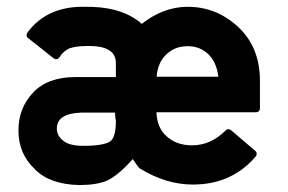

<svg xmlns="http://www.w3.org/2000/svg" viewBox="-20 -531 839 559"><path d="M736.8 -215.8Q736.8 -210.4 733.4 -207.3Q730 -204.1 725.1 -204.1H435.5Q436.5 -180.7 443.8 -163.6Q451.2 -146.5 464.4 -134.8Q493.2 -107.9 539.1 -107.9Q593.8 -107.9 637.2 -151.4Q640.1 -154.8 644.5 -154.8Q648.9 -154.8 652.8 -151.9L723.1 -91.8Q727.1 -88.4 727.3 -83.7Q727.5 -79.1 724.6 -75.7Q705.6 -53.2 684.1 -37.6Q662.6 -22 639.4 -12.2Q616.2 -2.4 591.3 2Q566.4 6.3 541 6.3Q462.4 6.3 385.7 -41.5Q383.3 -44.4 381.6 -46.6Q379.9 -48.8 377.9 -51.5Q376 -54.2 373.3 -57.9Q370.6 -61.5 366.7 -67.9Q341.3 -40 323.2 -25.6Q305.2 -11.2 291 -4.9H291.5Q260.3 7.8 210.9 7.8Q125 5.9 81.5 -38.1H82Q33.7 -82.5 33.7 -151.4Q33.7 -215.8 75.7 -260.7Q117.7 -306.2 198.2 -306.6H317.4V-346.2Q318.4 -399.4 232.4 -397Q202.1 -397 181.6 -390.1Q173.3 -386.2 165.8 -379.6Q158.2 -373 153.8 -365.2Q151.4 -360.4 146 -359.1Q140.6 -357.9 136.2 -361.3L61.5 -420.4Q57.6 -422.9 57.4 -427.7Q57.1 -432.6 60.1 -436.5Q117.2 -513.7 228 -511.2Q273.9 -511.7 310.5 -502.9Q347.2 -494.1 376 -474.6Q380.4 -471.7 384.5 -468.5Q388.7 -465.3 392.6 -461.4Q456.1 -511.2 526.4 -511.2Q610.4 -511.2 673.3 -452.6Q736.8 -393.6 736.8 -295.9ZM300.3 -119.1Q317.4 -130.4 317.4 -178.7Q316.9 -182.6 316.4 -185.1Q315.9 -187.5 315.7 -189.9Q315.4 -192.4 315.2 -195.3Q314.9 -198.2 314.9 -203.1H216.3Q145 -200.7 145.5 -156.2Q145.5 -136.7 162.6 -122.6Q180.2 -106.4 222.7 -106.4Q280.3 -106.4 300.8 -119.1ZM615.7 -307.6Q610.4 -350.6 586.2 -373.5Q562 -396.5 526.4 -396.5Q487.3 -396.5 462.4 -370.6Q439.5 -348.6 436 -307.6Z"/></svg>

Font: Alte DIN 1451 Mittelschrift
Style: Bold
Weight: 700
Designer: Peter Wiegel
Foundry: Peter Wiegel
Version: Version 1.003